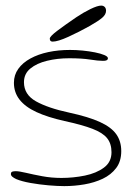

<svg xmlns="http://www.w3.org/2000/svg" viewBox="-20 -634 464 669"><path d="M204 14.5Q181.5 14.5 149.2 11.8Q117 9 86.2 3.5Q55.5 -2 36.5 -10Q28 -14 23 -18.2Q18 -22.5 18 -27.5Q18 -34 22.5 -35.8Q27 -37.5 35 -37.5Q46.5 -37.5 70.8 -31.8Q95 -26 127.2 -20Q159.5 -14 194 -14Q235.5 -14 275.8 -22.2Q316 -30.5 342.2 -50Q368.5 -69.5 368.5 -103.5Q368.5 -133.5 353.2 -152.5Q338 -171.5 302.2 -185.2Q266.5 -199 204 -212.5Q146 -225.5 107 -243.5Q68 -261.5 48.2 -286.8Q28.5 -312 28.5 -345.5Q28.5 -373 43.8 -394.2Q59 -415.5 86 -430.2Q113 -445 148.2 -452.5Q183.5 -460 224 -460Q245 -460 268 -457.8Q291 -455.5 311 -451.5Q331 -447.5 343.5 -442.2Q356 -437 356 -431Q356 -428 354.2 -426Q352.5 -424 348.8 -423Q345 -422 338.5 -422Q322 -422 293.5 -426.5Q265 -431 221 -431Q180 -431 144 -422.2Q108 -413.5 85.8 -395.2Q63.5 -377 63.5 -347.5Q63.5 -304.5 105.2 -281Q147 -257.5 221.5 -241.5Q288.5 -227 328 -209Q367.5 -191 385 -166.5Q402.5 -142 402.5 -107.5Q402.5 -72 384.8 -48.5Q367 -25 338 -11.2Q309 2.5 274 8.5Q239 14.5 204 14.5ZM163.5 -489Q158.5 -489 156 -491.5Q153.5 -494 153.5 -499.5Q153.5 -507 179.2 -526.5Q205 -546 246 -574Q270.5 -590.5 295.2 -602.5Q320 -614.5 332.5 -614.5Q340 -614.5 344.8 -609.8Q349.5 -605 349.5 -596.5Q349.5 -583.5 336 -572Q322.5 -560.5 292.5 -543.5Q256 -523 218.8 -506Q181.5 -489 163.5 -489Z"/></svg>

Font: Gluten Thin
Style: Regular
Weight: 100
Designer: Tyler Finck
Foundry: Etcetera Type Company
Version: Version 1.300